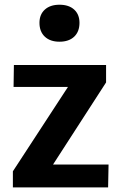

<svg xmlns="http://www.w3.org/2000/svg" viewBox="-20 -809 513 829"><path d="M35.6 0V-69.3L273.4 -433.6H38.6L40 -528.3H438V-453.1L209 -98.6H448.7L446.8 0ZM236.8 -628.9Q196.8 -628.9 173.6 -650.6Q150.4 -672.4 150.4 -710.4Q150.4 -746.6 173.6 -767.6Q196.8 -788.6 236.8 -788.6Q277.3 -788.6 300.3 -767.6Q323.2 -746.6 323.2 -710.4Q323.2 -672.4 300.3 -650.6Q277.3 -628.9 236.8 -628.9Z"/></svg>

Font: Comme
Style: Bold
Weight: 700
Version: Version 1.000;gftools[0.9.27]